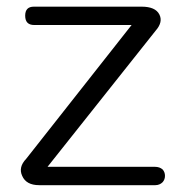

<svg xmlns="http://www.w3.org/2000/svg" viewBox="-20 -542 540 562"><path d="M80.1 -468.8H365.2L56.6 -77.1Q33.2 -52.7 44.9 -27.3Q56.6 0 94.7 0H434.6Q447.3 0 456.1 -8.8Q462.9 -16.6 462.9 -27.3Q462.9 -38.1 456.1 -45.9Q447.3 -53.7 433.6 -53.7H119.1L435.5 -452.1Q458 -477.5 446.3 -500Q434.6 -522.5 394.5 -522.5H79.1Q53.7 -522.5 53.7 -496.1Q53.7 -468.8 80.1 -468.8Z"/></svg>

Font: GulimChe
Style: Regular
Weight: 400
Monospace: yes
Version: Version 2.21